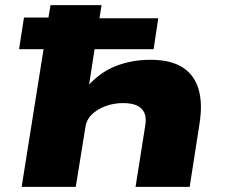

<svg xmlns="http://www.w3.org/2000/svg" viewBox="-20 -725 889 745"><path d="M64 0 149 -534H54L73 -657H168L176 -705H374L366 -654H594L576 -534H347L324 -386H316Q365 -443 427.5 -468Q490 -493 564 -493Q641 -493 687 -464.5Q733 -436 750 -380.5Q767 -325 754 -244L716 0H506L543 -234Q549 -267 540.5 -286.5Q532 -306 511.5 -315.5Q491 -325 457 -325Q421 -325 389 -313Q357 -301 336.5 -281Q316 -261 312 -235L274 0Z"/></svg>

Font: Nunito Sans 7pt Expanded Black
Style: Italic
Weight: 900
Width: 7
Italic angle: -9°
Designer: Vernon Adams
Foundry: Vernon Adams
Version: Version 3.101;gftools[0.9.27]